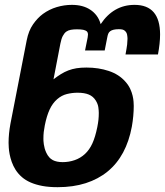

<svg xmlns="http://www.w3.org/2000/svg" viewBox="-20 -777 685 797"><path d="M219.2 0Q183.6 0 156 -5.1Q128.4 -10.3 107.2 -19.5Q85.9 -28.8 70.8 -42Q55.7 -55.2 44.9 -71.8Q34.7 -87.9 28.8 -104.7Q22.9 -121.6 20 -136.7Q17.1 -151.9 16.4 -164.3Q15.6 -176.8 15.6 -184.1Q15.6 -221.7 23.4 -263.7L90.8 -609.4Q98.6 -649.4 117.2 -676Q135.7 -702.6 158.2 -719.2Q184.6 -738.3 215.6 -747.6Q246.6 -756.8 278.3 -756.8Q324.2 -756.8 354.5 -736.8Q369.6 -727.1 380.9 -712.2Q392.1 -697.3 397.9 -676.8Q451.2 -756.8 538.6 -756.8Q644.5 -756.8 644.5 -633.8Q644.5 -597.7 635.7 -550.8H501Q503.4 -564 505.1 -574.2Q506.8 -584.5 507.8 -592.3Q509.3 -606.9 509.3 -616.2Q509.3 -623 507.6 -632.8Q505.9 -642.6 498 -649.4Q494.1 -652.8 488.5 -654.3Q482.9 -655.8 473.1 -655.8Q448.7 -655.8 437.5 -647.5Q431.6 -643.1 429.2 -636.7Q426.8 -630.4 425.3 -622.1L414.6 -567.4H333L343.8 -621.1Q345.2 -628.4 345.2 -633.3Q345.2 -642.1 340.3 -647Q337.9 -648.9 334.2 -650.6Q330.6 -652.3 325.7 -653.3Q320.8 -654.3 313.7 -654.8Q306.6 -655.3 299.3 -655.3Q285.2 -655.3 274.2 -653.3Q263.2 -651.4 254.9 -645.5Q246.6 -639.2 240.5 -627.4Q234.4 -615.7 230.5 -595.2L202.1 -447.8Q217.8 -460 232.7 -469.2Q247.6 -478.5 263.4 -484.6Q279.3 -490.7 297.6 -493.7Q315.9 -496.6 338.9 -496.6Q389.2 -496.6 431.6 -482.4Q474.1 -468.3 500.5 -438Q513.2 -423.8 520.3 -408.7Q527.3 -393.6 530.5 -379.6Q533.7 -365.7 534.4 -354.7Q535.2 -343.8 535.2 -337.4Q535.2 -317.4 533.2 -295.4Q531.2 -273.4 527.3 -251.5Q516.1 -190.9 491 -144Q465.8 -97.2 426.8 -65.2Q387.7 -33.2 335.7 -16.6Q283.7 0 219.2 0ZM240.2 -104Q266.1 -104 290 -112.3Q314 -120.6 332.5 -137.7Q351.1 -154.8 363.3 -181.4Q375.5 -208 383.8 -249Q387.2 -266.1 388.7 -280Q390.1 -293.9 390.1 -308.1Q390.1 -317.9 388.2 -331.8Q386.2 -345.7 377.4 -359.9Q366.7 -377 348.6 -384.5Q330.6 -392.1 301.8 -392.1Q279.8 -392.1 257.8 -386.7Q235.8 -381.3 217.3 -365.2Q198.2 -348.6 186 -322.3Q173.8 -295.9 166 -256.8Q163.1 -242.2 161.6 -229.2Q160.2 -216.3 160.2 -202.1Q160.2 -198.7 160.4 -192.4Q160.6 -186 161.9 -178Q163.1 -169.9 165.5 -160.9Q168 -151.9 172.4 -142.6Q182.6 -121.1 199 -112.5Q215.3 -104 240.2 -104Z"/></svg>

Font: Hack
Style: Bold Italic
Weight: 700
Italic angle: -11°
Monospace: yes
Designer: Christopher Simpkins
Foundry: Christopher Simpkins
Version: Version 2.017; ttfautohint (v1.4.1) -l 4 -r 80 -G 350 -x 0 -